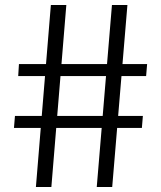

<svg xmlns="http://www.w3.org/2000/svg" viewBox="-20 -735 647 770"><path d="M246 -715 186 15H124L184 -715ZM491 -715 430 15H368L429 -715ZM570 -478 566 -430H53L56 -478ZM553 -270 549 -222H36L40 -270Z"/></svg>

Font: Pathway Extreme Condensed Light
Style: Regular
Weight: 300
Width: 3
Version: Version 1.001;gftools[0.9.26]